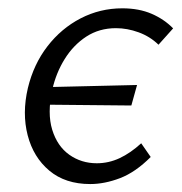

<svg xmlns="http://www.w3.org/2000/svg" viewBox="-20 -443 447 471"><path d="M201.3 8.5Q140.3 8.5 101.1 -24.3Q61.9 -57.1 47.9 -111.1Q33.9 -165.1 48.4 -227.1Q62.5 -285.5 96.3 -329.3Q130.1 -373.2 177.7 -397.9Q225.4 -422.6 280.1 -422.6Q320.8 -422.6 351.9 -409.2Q383 -395.7 404.7 -373.4L368.8 -333.3Q348.1 -353.5 320.1 -363.7Q292.2 -373.9 264.4 -373.9Q223.5 -373.9 191.7 -353.2Q160 -332.5 138.7 -298.2Q117.4 -264 108.1 -222.4Q95.7 -165.1 108.1 -124.7Q120.5 -84.4 150 -63.4Q179.5 -42.5 217.5 -42.5Q246.5 -42.5 273.4 -55Q300.3 -67.6 326.4 -91.5L349.7 -57.9Q312.4 -20.5 274.5 -6Q236.5 8.5 201.3 8.5ZM302.2 -184.2 73.5 -186.4 85.8 -229.1 316.2 -234.5Z"/></svg>

Font: Ysabeau
Style: Bold Italic
Weight: 700
Italic angle: -12°
Designer: Christian Thalmann (Catharsis Fonts)
Version: Version 2.002